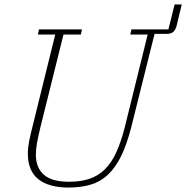

<svg xmlns="http://www.w3.org/2000/svg" viewBox="-20 -830 836 862"><path d="M288 12Q199 12 152 -25.5Q105 -63 105 -141Q105 -167 111 -197Q117 -227 126 -262L228 -675H150L155 -698H348L343 -675H265L161 -257Q152 -220 146.5 -190.5Q141 -161 141 -135Q141 -78 176.5 -46Q212 -14 290 -14Q343 -14 382.5 -27.5Q422 -41 451.5 -70.5Q481 -100 502 -146Q523 -192 540 -258L643 -675H565L570 -698H736L764 -810H796L772 -711Q767 -695 757.5 -686.5Q748 -678 729 -678H674L569 -258Q549 -180 523.5 -128.5Q498 -77 464.5 -45.5Q431 -14 387 -1Q343 12 288 12Z"/></svg>

Font: IBM Plex Serif ExtLt
Style: Italic
Weight: 200
Italic angle: -14°
Designer: Mike Abbink, Paul van der Laan, Pieter van Rosmalen
Foundry: Bold Monday
Version: Version 3.001